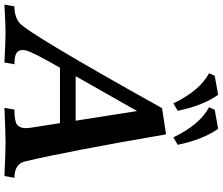

<svg xmlns="http://www.w3.org/2000/svg" viewBox="-142 -892 979 844"><g transform="rotate(90 347.0 -469.5)"><path d="M698.2 0Q590.8 -4.9 551.8 -4.9Q512.2 -4.9 398.4 0L406.2 -43.9Q457 -43.9 472.4 -55.4Q487.8 -66.9 487.8 -94.2Q487.8 -106.4 484.4 -125.5L465.8 -244.1H222.2Q150.9 -120.6 145.5 -91.8L144.5 -79.1Q144.5 -60.5 159.2 -52.2Q173.8 -43.9 207 -43.9L199.2 0Q102.5 -4.9 66.4 -4.9Q34.7 -4.9 -55.2 0L-47.4 -43.9Q-2 -43.9 24.9 -65.9Q72.3 -105 399.9 -692.9L515.1 -710.4Q589.8 -275.9 633.8 -91.8Q644.5 -43.9 706.1 -43.9ZM455.1 -313 412.6 -583 259.3 -313ZM378.9 -742.7Q323.7 -857.9 246.6 -899.4L257.3 -924.3L341.3 -939.5Q389.2 -871.1 411.6 -761.7ZM528.3 -742.7Q473.1 -857.9 396 -899.4L406.7 -924.3L490.7 -939.5Q538.6 -871.1 561 -761.7Z"/></g></svg>

Font: Kelvinch
Style: Bold Italic
Weight: 700
Italic angle: -10°
Designer: Paul James Miller
Foundry: High-Logic / Made with FontCreator
Version: Version 3.30 September 23, 2016